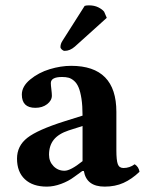

<svg xmlns="http://www.w3.org/2000/svg" viewBox="-20 -691 546 721"><path d="M290 -85.9V-217.8L237.8 -201.2Q199.7 -188.5 181.9 -166.3Q164.1 -144 164.1 -109.9Q164.1 -84.5 180.9 -67.1Q197.8 -49.8 222.2 -49.8Q245.1 -49.8 290 -85.9ZM294.9 -48.8H289.1L258.8 -26.9Q237.3 -10.7 209.5 -0.5Q181.6 9.8 155.8 9.8Q103 9.8 73.5 -17.8Q43.9 -45.4 43.9 -95.2Q43.9 -143.1 82.5 -173.3Q121.1 -203.6 223.1 -235.8L290 -256.8Q290 -293.9 285.9 -320.6Q281.7 -347.2 275.1 -362.8Q268.6 -378.4 258.1 -387.5Q247.6 -396.5 237.3 -399.2Q227.1 -401.9 212.9 -401.9Q170.9 -401.9 170.9 -378.9Q170.9 -371.1 172.9 -355.5Q174.8 -339.8 174.8 -332Q174.8 -313.5 157 -299.8Q139.2 -286.1 112.8 -286.1Q62 -286.1 62 -335.9Q62 -366.7 93.5 -392.6Q125 -418.5 166.7 -431.2Q208.5 -443.8 247.1 -443.8Q417 -443.8 417 -271V-127Q417 -88.9 422.4 -74.5Q427.7 -60.1 443.8 -60.1Q466.8 -60.1 485.8 -74.2Q501 -64.5 503.9 -45.9Q474.6 -18.1 443.6 -4.2Q412.6 9.8 373 9.8Q304.7 9.8 294.9 -48.8ZM214.8 -538.1 297.9 -668.9Q303.7 -670.9 314 -670.9Q334 -670.9 348.9 -663.6Q363.8 -656.2 371.1 -647L380.9 -624L261.2 -516.1Q242.7 -500 223.1 -500Q217.3 -500 212.2 -504.9Q207 -509.8 207 -514.2Q207 -526.4 214.8 -538.1Z"/></svg>

Font: Common Serif
Style: Bold
Weight: 700
Designer: Philipp H. Poll, Khaled Hosny
Foundry: Stefan Peev, Context Ltd.
Version: Version 1.026